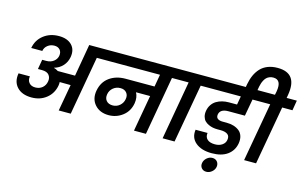

<svg xmlns="http://www.w3.org/2000/svg" viewBox="-135 -1399 3187 1999"><g transform="rotate(15 1458.5 -399.5)"><path d="M289.1 -464.8Q336.9 -464.8 368.7 -489.5Q400.4 -514.2 407.2 -550.8Q413.6 -591.3 392.3 -615.7Q371.1 -640.1 332 -640.1Q291.5 -640.1 260.5 -616.2Q229.5 -592.3 223.1 -554.2H104Q119.6 -642.6 188 -695.8Q256.3 -749 352.1 -749Q443.8 -749 491.5 -699.7Q539.1 -650.4 524.9 -568.8Q515.1 -513.2 479 -473.1Q442.9 -433.1 387.2 -417L386.2 -415Q409.2 -410.2 433.1 -394H619.1L679.2 -740.2H918.9L900.9 -631.8H790L678.2 0H548.8L600.1 -287.1L481.9 -288.1Q483.4 -271.5 480 -251Q464.4 -162.6 398.2 -109.9Q332 -57.1 238.8 -57.1Q135.7 -57.1 82 -114.7Q28.3 -172.4 44.9 -265.1H167Q159.7 -223.1 182.6 -195.6Q205.6 -168 250 -168Q295.4 -168 326.2 -194.3Q356.9 -220.7 363.8 -263.2Q371.1 -303.7 348.6 -332.3Q326.2 -360.8 271 -360.8H228L246.1 -464.8Z M1077.1 -195.8Q1119.6 -195.8 1152.1 -223.6Q1184.6 -251.5 1191.9 -293.9Q1200.2 -335.9 1177.2 -363.5Q1154.3 -391.1 1110.8 -391.1Q1065.9 -391.1 1032.7 -363.8Q999.5 -336.4 992.2 -293Q984.9 -250 1008.3 -222.9Q1031.7 -195.8 1077.1 -195.8ZM859.9 -631.8 877.9 -740.2H1730L1710.9 -631.8H1600.1L1488.8 0H1359.9L1429.2 -391.1H1276.9Q1303.7 -342.8 1293 -275.9Q1277.8 -188.5 1211.9 -137.7Q1146 -86.9 1062 -86.9Q966.8 -86.9 912.8 -147.7Q858.9 -208.5 875 -300.8Q892.6 -397 963.4 -448Q1034.2 -499 1135.7 -499H1447.8L1471.2 -631.8Z M1668.5 0 1779.8 -631.8H1669.4L1687.5 -740.2H2038.6L2019.5 -631.8H1909.7L1797.4 0Z M1980 -631.8 1998 -740.2H2607.9L2590.3 -631.8H2468.3L2435.1 -449.2H2257.3Q2170.4 -449.2 2159.2 -389.2Q2154.3 -357.4 2173.3 -343.3Q2192.4 -329.1 2227.1 -329.1H2271Q2312.5 -329.1 2346.9 -318.6Q2381.3 -308.1 2407.2 -287.6Q2433.1 -267.1 2444.1 -232.2Q2455.1 -197.3 2447.3 -151.9Q2432.6 -72.8 2369.9 -27.3Q2307.1 18.1 2202.1 18.1Q2090.3 18.1 2027.3 -34.4Q1964.4 -86.9 1977.1 -174.8H2106Q2099.6 -130.4 2127.2 -105.2Q2154.8 -80.1 2210 -80.1Q2256.3 -80.1 2287.4 -101.6Q2318.4 -123 2324.2 -157.2Q2332 -199.2 2305.9 -218.5Q2279.8 -237.8 2231.9 -237.8H2195.3Q2170.4 -237.8 2146.5 -242.2Q2122.6 -246.6 2098.4 -257.8Q2074.2 -269 2057.6 -285.9Q2041 -302.7 2033.2 -330.6Q2025.4 -358.4 2031.2 -393.1Q2037.6 -431.2 2057.4 -460.2Q2077.1 -489.3 2105.7 -506.3Q2134.3 -523.4 2167.7 -531.7Q2201.2 -540 2238.3 -540H2326.2L2342.3 -631.8Z M2196.8 219.2Q2164.1 219.2 2145.3 196.8Q2126.5 174.3 2131.8 142.1Q2137.7 108.9 2164.6 85.9Q2191.4 63 2224.1 63Q2256.8 63 2275.6 85.9Q2294.4 108.9 2289.1 142.1Q2283.2 174.3 2256.1 196.8Q2229 219.2 2196.8 219.2Z M2361.8 -710.9 2373 -772.9Q2383.3 -827.6 2402.8 -870.8Q2422.4 -914.1 2453.6 -947.8Q2484.9 -981.4 2531.5 -999.8Q2578.1 -1018.1 2637.2 -1018.1Q2855.5 -1018.1 2813 -772.9L2807.1 -740.2H2917L2898.9 -631.8H2788.1L2675.8 0H2546.9L2659.2 -631.8H2547.9L2565.9 -740.2H2681.2L2689 -779.8Q2710.9 -909.2 2619.1 -909.2Q2595.7 -909.2 2576.7 -900.9Q2557.6 -892.6 2545.7 -880.4Q2533.7 -868.2 2523.9 -849.9Q2514.2 -831.5 2509.3 -815.4Q2504.4 -799.3 2500 -779.8L2487.8 -710.9Z"/></g></svg>

Font: SVN-Poppins SemiBold
Style: Italic
Weight: 600
Italic angle: -10°
Designer: Ninad Kale (Devanagari), Jonny Pinhorn (Latin)
Foundry: Indian Type Foundry
Version: Version 3.002 2017